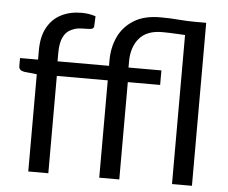

<svg xmlns="http://www.w3.org/2000/svg" viewBox="-52 -790 1008 849"><g transform="rotate(5 452.0 -365.0)"><path d="M830 0H741.5V-661.5Q720 -662.5 704.5 -663.5Q686 -664.5 671.8 -665Q657.5 -665.5 639.5 -665.5Q571.5 -665.5 538.2 -626.2Q505 -587 505 -523V-496.5H651V-432H507.5V0H418.5V-432H192.5V0H103.5V-431.5L47.5 -437.5Q23.5 -441.5 23.5 -460V-496.5H103.5V-538Q103.5 -599 125.8 -639.2Q148 -679.5 187.2 -699.5Q226.5 -719.5 277.5 -719.5Q311.5 -719.5 340 -709.5L338 -665Q337 -656 329.2 -653.5Q321.5 -651 307 -651Q284.5 -651 269.2 -649.2Q254 -647.5 238.5 -640Q190 -618.5 190 -535V-496.5H418.5V-523Q418.5 -577.5 440.2 -624.8Q462 -672 508 -701Q554 -730 626 -730Q671.5 -730 710 -726.5Q745.5 -723.5 780.5 -723.5H830Z"/></g></svg>

Font: Verano Sans
Style: Regular
Weight: 400
Designer: Lukasz Dziedzic with Adam Twardoch and Botio Nikoltchev
Foundry: tyPoland Lukasz Dziedzic
Version: Version 3.001;December 28, 2019;FontCreator 12.0.0.2547 64-b